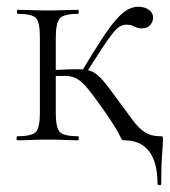

<svg xmlns="http://www.w3.org/2000/svg" viewBox="-20 -415 502 568"><path d="M98 -81V-305Q98 -349 86.5 -361.5Q75 -374 33 -374Q30 -374 30 -380Q30 -386 33 -386Q51 -386 74.5 -385Q98 -384 123 -384Q146 -384 169.5 -385Q193 -386 211 -386Q213 -386 213 -380Q213 -374 211 -374Q168 -374 156.5 -360Q145 -346 145 -303V-81Q145 -38 156.5 -25Q168 -12 211 -12Q213 -12 213 -6Q213 0 211 0Q192 0 169 -1Q146 -2 123 -2Q98 -2 74.5 -1Q51 0 32 0Q29 0 29 -6Q29 -12 32 -12Q75 -12 86.5 -25Q98 -38 98 -81ZM453 -12Q460 -12 461 -10.5Q462 -9 462 0Q462 9 461 21Q460 33 458.5 57Q457 81 457 129Q457 133 451.5 133Q446 133 446 129Q446 65 421 32.5Q396 0 347 0Q343 0 341 -2Q339 -4 335 -12.5Q331 -21 319 -41Q307 -61 282 -96Q256 -133 239.5 -153Q223 -173 208.5 -181.5Q194 -190 174 -190.5Q154 -191 120 -189L119 -207Q163 -209 190.5 -210Q218 -211 234.5 -208.5Q251 -206 264 -196.5Q277 -187 292 -168Q307 -149 331 -116Q355 -84 372 -60.5Q389 -37 407.5 -24.5Q426 -12 453 -12ZM233 -196 222 -204Q256 -261 280.5 -298.5Q305 -336 323.5 -357Q342 -378 357.5 -386.5Q373 -395 389 -395Q408 -395 420.5 -386Q433 -377 433 -363Q433 -351 424.5 -341Q416 -331 399 -331Q390 -331 383.5 -334Q377 -337 371 -339.5Q365 -342 354 -342Q345 -342 336 -337.5Q327 -333 315 -318.5Q303 -304 283.5 -274.5Q264 -245 233 -196Z"/></svg>

Font: Cormorant Light
Style: Regular
Weight: 300
Designer: Christian Thalmann (Catharsis Fonts)
Foundry: Catharsis Fonts
Version: Version 4.000